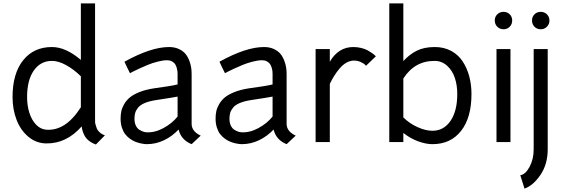

<svg xmlns="http://www.w3.org/2000/svg" viewBox="-20 -840 3352 1135"><path d="M253.9 7.8Q194.8 7.3 148.4 -31Q102.1 -69.3 78.1 -131.3Q54.2 -193.4 54.2 -266.1Q54.2 -405.3 116.7 -483.6Q179.2 -562 287.1 -562Q368.7 -562 458 -485.8V-819.8H542V-131.8Q543 -130.9 542 -124.3Q541 -117.7 544.2 -105.5Q547.4 -93.3 552 -81.3Q556.6 -69.3 569.3 -57.6Q582 -45.9 600.1 -40L546.9 14.2Q522.5 5.4 505.6 -8.1Q488.8 -21.5 480.2 -37.6Q471.7 -53.7 468.3 -65.9Q464.8 -78.1 462.9 -92.8Q372.6 9.3 253.9 7.8ZM253.9 -73.2Q368.2 -64.9 458 -206.1V-389.2Q415.5 -430.7 370.4 -455.3Q325.2 -480 287.1 -480Q219.7 -480 179.9 -423.1Q140.1 -366.2 140.1 -266.1Q140.1 -215.3 153.8 -172.6Q167.5 -129.9 193.6 -102.8Q219.7 -75.7 253.9 -73.2Z M748.5 -407.2 731.9 -440.4Q715.3 -474.1 715.8 -475.1Q872.6 -562 979.5 -562Q1012.2 -562 1037.4 -550.3Q1062.5 -538.6 1076.4 -521.5Q1090.3 -504.4 1098.9 -481.7Q1107.4 -459 1110.1 -440.4Q1112.8 -421.9 1112.8 -403.8V-107.9Q1112.8 -63.5 1166.5 -38.1L1112.8 12.2Q1051.3 -12.2 1035.6 -74.2Q998 -34.2 949.7 -11Q901.4 12.2 847.7 12.2Q841.3 12.2 832 11.2Q822.8 10.3 807.4 6.6Q792 2.9 777.3 -3.2Q762.7 -9.3 747.1 -20.8Q731.4 -32.2 719.7 -47.4Q708 -62.5 700.4 -86.2Q692.9 -109.9 692.9 -138.2Q692.9 -161.6 697 -181.9Q701.2 -202.1 714.1 -224.6Q727.1 -247.1 748 -264.4Q769 -281.7 805.4 -296.1Q841.8 -310.5 890.6 -317.9Q990.2 -331.1 1029.8 -340.8V-403.8Q1029.8 -412.1 1028.8 -420.4Q1027.8 -428.7 1024.2 -440.9Q1020.5 -453.1 1014.4 -461.9Q1008.3 -470.7 996.1 -477.3Q983.9 -483.9 967.8 -483.9Q943.8 -483.9 912.6 -475.8Q881.3 -467.8 853.5 -456.5Q825.7 -445.3 801.5 -433.8Q777.3 -422.4 762.7 -415ZM844.7 -58.1Q894 -54.7 945.6 -82.5Q997.1 -110.4 1029.8 -150.9V-269Q998 -262.7 899.9 -248Q860.8 -241.7 834.7 -230.5Q808.6 -219.2 796.1 -203.6Q783.7 -188 779.3 -172.9Q774.9 -157.7 774.9 -138.2Q774.9 -114.3 783.2 -97.2Q791.5 -80.1 804.4 -72.5Q817.4 -64.9 826.9 -61.8Q836.4 -58.6 844.7 -58.1Z M1310.1 -407.2 1293.5 -440.4Q1276.9 -474.1 1277.3 -475.1Q1434.1 -562 1541 -562Q1573.7 -562 1598.9 -550.3Q1624 -538.6 1637.9 -521.5Q1651.9 -504.4 1660.4 -481.7Q1668.9 -459 1671.6 -440.4Q1674.3 -421.9 1674.3 -403.8V-107.9Q1674.3 -63.5 1728 -38.1L1674.3 12.2Q1612.8 -12.2 1597.2 -74.2Q1559.6 -34.2 1511.2 -11Q1462.9 12.2 1409.2 12.2Q1402.8 12.2 1393.6 11.2Q1384.3 10.3 1368.9 6.6Q1353.5 2.9 1338.9 -3.2Q1324.2 -9.3 1308.6 -20.8Q1293 -32.2 1281.2 -47.4Q1269.5 -62.5 1262 -86.2Q1254.4 -109.9 1254.4 -138.2Q1254.4 -161.6 1258.5 -181.9Q1262.7 -202.1 1275.6 -224.6Q1288.6 -247.1 1309.6 -264.4Q1330.6 -281.7 1366.9 -296.1Q1403.3 -310.5 1452.1 -317.9Q1551.8 -331.1 1591.3 -340.8V-403.8Q1591.3 -412.1 1590.3 -420.4Q1589.4 -428.7 1585.7 -440.9Q1582 -453.1 1575.9 -461.9Q1569.8 -470.7 1557.6 -477.3Q1545.4 -483.9 1529.3 -483.9Q1505.4 -483.9 1474.1 -475.8Q1442.9 -467.8 1415 -456.5Q1387.2 -445.3 1363 -433.8Q1338.9 -422.4 1324.2 -415ZM1406.2 -58.1Q1455.6 -54.7 1507.1 -82.5Q1558.6 -110.4 1591.3 -150.9V-269Q1559.6 -262.7 1461.4 -248Q1422.4 -241.7 1396.2 -230.5Q1370.1 -219.2 1357.7 -203.6Q1345.2 -188 1340.8 -172.9Q1336.4 -157.7 1336.4 -138.2Q1336.4 -114.3 1344.7 -97.2Q1353 -80.1 1366 -72.5Q1378.9 -64.9 1388.4 -61.8Q1397.9 -58.6 1406.2 -58.1Z M1845.7 -549.8H1929.7V-475.1Q1980.5 -562 2068.8 -562Q2092.8 -562 2115.5 -556.4Q2138.2 -550.8 2153.1 -542.5Q2168 -534.2 2179.4 -526.1Q2190.9 -518.1 2196.3 -512.7L2201.7 -506.8L2143.6 -451.2Q2140.6 -454.6 2135.5 -459.7Q2130.4 -464.8 2112.1 -473.4Q2093.8 -481.9 2072.8 -481.9Q2049.8 -481.9 2027.8 -469.5Q2005.9 -457 1987.8 -435.5Q1969.7 -414.1 1955.8 -391.8Q1941.9 -369.6 1929.7 -344.2V0H1845.7Z M2550.3 -562Q2604.5 -562 2646.7 -539.3Q2689 -516.6 2714.8 -477.3Q2740.7 -438 2753.9 -388.9Q2767.1 -339.8 2767.1 -284.2Q2767.1 -144.5 2705.6 -66.2Q2644 12.2 2536.1 12.2Q2497.1 12.2 2450.9 -4.9Q2404.8 -22 2364.3 -54.2V0H2281.2V-819.8H2364.3V-479Q2400.9 -519 2444.3 -540.5Q2487.8 -562 2550.3 -562ZM2550.3 -480Q2432.1 -481 2364.3 -376V-146Q2399.9 -110.4 2448 -88.6Q2496.1 -66.9 2536.1 -66.9Q2603 -66.9 2643.1 -125.2Q2683.1 -183.6 2683.1 -284.2Q2683.1 -336.4 2668.7 -379.6Q2654.3 -422.9 2623.3 -451.2Q2592.3 -479.5 2550.3 -480Z M2915 -549.8H2997.6V0H2915ZM2904.8 -719.2Q2904.8 -740.7 2919.7 -755.4Q2934.6 -770 2957 -770Q2978.5 -770 2993.2 -755.4Q3007.8 -740.7 3007.8 -719.2Q3007.8 -696.8 2993.2 -681.9Q2978.5 -667 2957 -667Q2934.6 -667 2919.7 -681.9Q2904.8 -696.8 2904.8 -719.2Z M3134.8 -549.8H3217.8V43Q3217.8 130.4 3175 193.6Q3132.3 256.8 3080.6 274.9L3055.7 195.8Q3085.9 191.9 3110.4 146.5Q3134.8 101.1 3134.8 43ZM3125 -719.2Q3125 -740.7 3139.6 -755.4Q3154.3 -770 3176.8 -770Q3198.2 -770 3213.1 -755.4Q3228 -740.7 3228 -719.2Q3228 -696.8 3213.1 -681.9Q3198.2 -667 3176.8 -667Q3154.3 -667 3139.6 -681.9Q3125 -696.8 3125 -719.2Z"/></svg>

Font: Junction Regular
Style: Regular
Weight: 500
Designer: Caroline Hadilaksono
Foundry: Caroline Hadilaksono
Version: Version 1.056